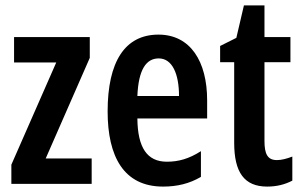

<svg xmlns="http://www.w3.org/2000/svg" viewBox="-20 -680 1116 710"><path d="M319 0V-94H149L312 -466V-543H32V-449H188L22 -71V0Z M566 -552C442 -552 378 -452 378 -268C378 -102 437 10 583 10C635 10 681 -1 723 -26V-121C679 -93 641 -82 597 -82C524 -82 489 -134 488 -242H746V-309C746 -453 684 -552 566 -552ZM567 -464C617 -464 642 -407 642 -325H488C492 -422 520 -464 567 -464Z M1004 -88C969 -88 958 -111 958 -159V-450H1054V-543H958V-660H882L854 -540L794 -510V-450H846V-152C846 -43 883 10 968 10C1004 10 1034 2 1061 -12V-101C1040 -93 1021 -88 1004 -88Z"/></svg>

Font: Noto Sans Devanagari ExtraCondensed SemiBold
Style: Regular
Weight: 600
Width: 2
Designer: Jelle Bosma - Monotype Design Team
Foundry: Monotype Imaging Inc.
Version: Version 2.004